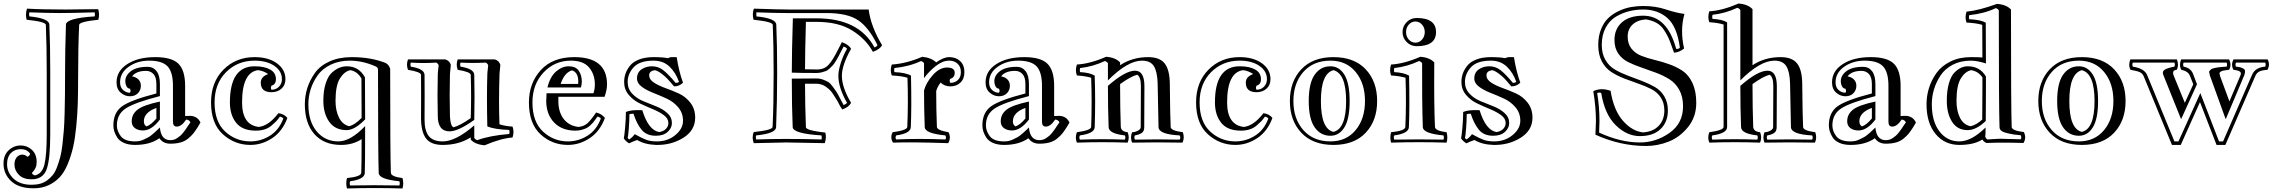

<svg xmlns="http://www.w3.org/2000/svg" viewBox="-94 -788 12900 1089"><path d="M275 -375Q275 -495 280 -648Q281 -685 443 -695Q446 -704 443 -718Q315 -714 243 -714Q183 -714 73 -718Q69 -709 73 -695Q185 -684 186 -648Q191 -533 191 -375V-27Q191 115 170.5 172Q150 229 85 229Q38 229 13 203.5Q-12 178 -12 145Q-12 119 1 104Q14 89 32 89Q49 89 61 101Q73 98 77 84Q59 58 24 58Q-11 58 -32.5 80.5Q-54 103 -54 143Q-54 190 -17.5 225Q19 260 85 260Q112 260 134 254Q156 248 174 234.5Q192 221 205.5 204.5Q219 188 229.5 159.5Q240 131 247.5 103.5Q255 76 260 33Q265 -10 268 -48.5Q271 -87 272.5 -145Q274 -203 274.5 -252.5Q275 -302 275 -375ZM97 280Q13 280 -30 240Q-73 200 -74 143Q-75 93 -45.5 65Q-16 37 23 37Q60 37 87 62Q114 87 114 131Q114 150 108 163Q102 176 95 183.5Q88 191 87 194Q91 203 104 207Q145 198 158 145Q171 92 171 -27V-375Q171 -532 166 -647Q165 -665 57 -676Q49 -708 59 -739Q145 -734 278 -734Q298 -734 358 -735Q418 -736 463 -736Q472 -708 464 -676Q356 -665 355 -647Q349 -525 349 -339Q349 -260 347 -199Q345 -138 338.5 -71Q332 -4 321 45Q310 94 291 140.5Q272 187 245.5 216Q219 245 181.5 262.5Q144 280 97 280Z M655 -355Q678 -351 691.5 -337Q705 -323 705 -302Q705 -276 688 -259Q671 -242 643 -242Q614 -242 590.5 -262.5Q567 -283 567 -321Q567 -385 628 -424.5Q689 -464 787 -464Q880 -464 918 -426.5Q956 -389 956 -301V-130L987 -131Q1027 -128 1043 -93L1027 -66Q1012 -43 1002 -30.5Q992 -18 973.5 -2.5Q955 13 930 20Q905 27 872 27Q831 27 810 -4Q757 34 672 34Q635 34 609 22.5Q583 11 571 -8Q559 -27 554 -43.5Q549 -60 549 -77Q549 -149 597.5 -184.5Q646 -220 793 -258V-311Q793 -350 776.5 -368Q760 -386 734 -386Q679 -386 655 -355ZM813 -212V-110Q766 -48 717 -48Q689 -48 671 -61.5Q653 -75 653 -100Q653 -140 686 -166Q719 -192 813 -212ZM793 -116V-176Q722 -150 722 -100Q722 -79 737 -71Q763 -80 793 -116ZM643 -285Q626 -285 619 -310Q609 -350 643 -380Q676 -409 743 -409Q775 -409 794 -384.5Q813 -360 813 -311V-243Q669 -206 619 -173Q569 -140 569 -77Q569 -44 591.5 -15Q614 14 672 14Q685 14 698 11.5Q711 9 723.5 2.5Q736 -4 745.5 -8.5Q755 -13 767 -23Q779 -33 784 -37.5Q789 -42 800.5 -53Q812 -64 813 -65Q819 7 872 7Q883 7 893 4Q903 1 912 -5.5Q921 -12 928 -17.5Q935 -23 944.5 -35Q954 -47 958.5 -53.5Q963 -60 972.5 -74.5Q982 -89 986 -94Q980 -108 962 -110Q935 -69 907 -70Q887 -71 887 -98V-301Q887 -379 856.5 -411.5Q826 -444 752 -444Q685 -444 636 -409.5Q587 -375 587 -321Q587 -293 604 -277.5Q621 -262 643 -262Q650 -272 643 -285Z M1471 -339Q1471 -309 1446 -302Q1439 -289 1446 -279Q1471 -279 1488 -296Q1505 -313 1505 -339Q1505 -385 1462 -414.5Q1419 -444 1350 -444Q1253 -444 1188 -378.5Q1123 -313 1123 -207Q1123 -97 1183.5 -41.5Q1244 14 1326 14Q1386 14 1437.5 -18.5Q1489 -51 1513 -116Q1506 -124 1494 -127Q1481 -109 1473 -100.5Q1465 -92 1447 -76.5Q1429 -61 1406.5 -54Q1384 -47 1357 -47Q1281 -47 1245.5 -91.5Q1210 -136 1210 -207Q1210 -412 1350 -412Q1406 -412 1438.5 -393.5Q1471 -375 1471 -339ZM1485 -146Q1518 -142 1536 -119Q1508 -43 1450 -4.5Q1392 34 1326 34Q1237 34 1170 -26.5Q1103 -87 1103 -207Q1103 -322 1173.5 -393Q1244 -464 1350 -464Q1428 -464 1476.5 -429Q1525 -394 1525 -339Q1525 -305 1502.5 -285Q1480 -265 1446 -265Q1385 -265 1385 -319Q1385 -353 1427 -368Q1399 -387 1369 -390Q1279 -377 1279 -207Q1279 -79 1374 -68Q1431 -75 1485 -146Z M1872 -50Q1807 -50 1773.5 -97Q1740 -144 1740 -216Q1740 -274 1753.5 -315.5Q1767 -357 1789 -376.5Q1811 -396 1831.5 -404Q1852 -412 1873 -412Q1942 -412 1976 -349Q1976 -207 1977 -111Q1918 -50 1872 -50ZM1975 193Q1974 229 1892 240Q1887 252 1892 264Q2031 261 2171 264Q2176 252 2171 240Q2055 229 2054 193Q2050 84 2050 -393Q2050 -406 2035 -412Q1962 -444 1890 -444Q1829 -444 1781.5 -421Q1734 -398 1707.5 -360.5Q1681 -323 1668 -281.5Q1655 -240 1655 -197Q1655 -99 1702.5 -42.5Q1750 14 1825 14Q1894 14 1977 -73Q1977 145 1975 193ZM2123 192Q2124 214 2189 222Q2197 252 2189 281Q2031 276 1874 281Q1866 252 1874 222Q1954 214 1955 192Q1957 145 1957 1Q1908 34 1840 34Q1744 34 1689.5 -27Q1635 -88 1635 -197Q1635 -244 1649 -288.5Q1663 -333 1692 -374Q1721 -415 1775 -439.5Q1829 -464 1901 -464Q2008 -464 2090 -432Q2111 -424 2119 -398Q2119 89 2123 192ZM1956 -343Q1933 -383 1893 -390Q1859 -383 1834 -343Q1809 -303 1809 -216Q1809 -160 1829 -120.5Q1849 -81 1887 -72Q1918 -80 1957 -119Q1956 -213 1956 -343Z M2576 -118Q2580 -241 2576 -363Q2576 -380 2502 -392Q2491 -422 2502 -451H2713Q2727 -446 2733 -439.5Q2739 -433 2744 -421Q2744 -412 2741.5 -393Q2739 -374 2739 -363Q2734 -202 2739 -83Q2774 -72 2813 -70Q2824 -41 2813 -8Q2749 -4 2655 36Q2602 32 2576 4V-9Q2509 34 2417 34Q2351 34 2323 -2Q2295 -38 2294 -115Q2295 -238 2294 -363Q2294 -380 2220 -392Q2209 -421 2220 -451H2432Q2446 -446 2452 -439.5Q2458 -433 2463 -421Q2463 -412 2460.5 -393Q2458 -374 2458 -363Q2455 -249 2458 -131Q2460 -75 2478 -66Q2514 -75 2576 -118ZM2596 -363Q2599 -236 2596 -108Q2505 -43 2456 -43Q2389 -43 2389 -131Q2386 -249 2389 -363Q2389 -376 2391.5 -394.5Q2394 -413 2394 -418Q2389 -429 2380 -433Q2308 -428 2236 -433Q2232 -422 2236 -410Q2313 -398 2314 -363Q2315 -239 2314 -115Q2313 -49 2337 -17.5Q2361 14 2417 14Q2491 14 2596 -77V-6Q2600 2 2613 7Q2683 -19 2794 -28Q2798 -40 2794 -51Q2710 -54 2670 -71Q2666 -245 2670 -363Q2670 -376 2672.5 -394.5Q2675 -413 2675 -418Q2670 -429 2661 -433Q2590 -429 2518 -433Q2514 -422 2518 -410Q2595 -398 2596 -363Z M3132 -412Q3171 -412 3188.5 -387Q3206 -362 3206 -324Q3206 -310 3201 -292H3011Q3026 -353 3060 -382.5Q3094 -412 3132 -412ZM3006 -259H3272Q3280 -283 3280 -309Q3280 -366 3247.5 -405Q3215 -444 3144 -444Q3052 -444 2989 -377Q2926 -310 2926 -207Q2926 -97 2986 -41.5Q3046 14 3127 14Q3187 14 3238.5 -18.5Q3290 -51 3314 -116Q3307 -124 3295 -127Q3293 -124 3283.5 -111Q3274 -98 3269.5 -92.5Q3265 -87 3253.5 -76.5Q3242 -66 3231.5 -61Q3221 -56 3205 -51.5Q3189 -47 3170 -47Q3095 -47 3050.5 -91.5Q3006 -136 3004 -212Q3004 -229 3006 -259ZM3287 -150Q3318 -143 3337 -119Q3309 -43 3251 -4.5Q3193 34 3127 34Q3037 34 2971.5 -26.5Q2906 -87 2906 -207Q2906 -316 2973 -390Q3040 -464 3163 -464Q3349 -464 3349 -309Q3349 -279 3335 -239H3073V-207Q3075 -148 3105 -111Q3135 -74 3187 -68Q3218 -71 3238 -89Q3258 -107 3287 -150ZM3186 -324Q3186 -378 3150 -389Q3107 -376 3086 -312H3185Q3185 -314 3185.5 -318Q3186 -322 3186 -324Z M3632 14Q3693 14 3736.5 -22Q3780 -58 3780 -103Q3780 -147 3753 -179Q3726 -211 3688 -228.5Q3650 -246 3611.5 -261Q3573 -276 3546 -296Q3519 -316 3519 -343Q3519 -377 3544.5 -394.5Q3570 -412 3604 -412Q3640 -412 3668.5 -389.5Q3697 -367 3738 -318Q3751 -318 3757 -324Q3739 -376 3703.5 -410Q3668 -444 3613 -444Q3534 -444 3500 -406.5Q3466 -369 3466 -323Q3466 -284 3492 -256.5Q3518 -229 3555 -214Q3592 -199 3628.5 -184.5Q3665 -170 3691 -146.5Q3717 -123 3717 -90Q3717 -62 3693 -40Q3669 -18 3626 -18Q3574 -18 3546 -51Q3518 -84 3499 -143Q3482 -143 3476 -140Q3476 -105 3472.5 -59.5Q3469 -14 3466 -6Q3469 -1 3475 3Q3495 -11 3506 -27Q3549 -3 3573 5.5Q3597 14 3632 14ZM3520 6Q3496 14 3474 25Q3452 11 3444 -4Q3447 -13 3451.5 -63.5Q3456 -114 3456 -153Q3485 -166 3549 -163Q3584 -49 3645 -39Q3670 -43 3683.5 -57.5Q3697 -72 3697 -90Q3697 -116 3671 -135Q3645 -154 3608.5 -169Q3572 -184 3535 -201.5Q3498 -219 3472 -250Q3446 -281 3446 -323Q3446 -347 3453.5 -369.5Q3461 -392 3478.5 -414.5Q3496 -437 3530.5 -450.5Q3565 -464 3613 -464Q3667 -464 3693 -458L3711 -464H3744Q3757 -381 3780 -319Q3759 -298 3729 -298Q3704 -328 3690 -342.5Q3676 -357 3656.5 -371.5Q3637 -386 3620 -390Q3588 -385 3588 -361Q3588 -337 3615 -319.5Q3642 -302 3680 -288.5Q3718 -275 3756.5 -257.5Q3795 -240 3822 -205Q3849 -170 3849 -121Q3849 -48 3781 -6Q3713 36 3627 34Q3563 32 3520 6Z M4540 -313H4472Q4472 -197 4477 -67Q4477 -64 4479.5 -61.5Q4482 -59 4486.5 -56.5Q4491 -54 4496.5 -52Q4502 -50 4510 -48.5Q4518 -47 4524 -45.5Q4530 -44 4540 -42.5Q4550 -41 4556 -40Q4562 -39 4572 -38Q4582 -37 4587 -36Q4595 -9 4584 24Q4404 20 4365 20Q4339 20 4181 24Q4169 -10 4181 -39Q4287 -50 4288 -68Q4294 -190 4294 -375Q4294 -532 4289 -647Q4288 -665 4180 -676Q4171 -710 4182 -739Q4332 -734 4381 -734H4833Q4845 -638 4909 -532Q4898 -509 4857 -494Q4817 -567 4739 -615.5Q4661 -664 4537 -664H4477Q4472 -489 4472 -395Q4496 -394 4541 -394Q4582 -394 4606.5 -421.5Q4631 -449 4660 -508L4681 -549Q4722 -534 4733 -511Q4681 -418 4681 -358Q4681 -293 4733 -205Q4721 -180 4683 -167Q4672 -182 4657 -213Q4637 -246 4625.5 -262.5Q4614 -279 4591 -295.5Q4568 -312 4540 -313ZM4397 -342 4536 -343Q4557 -343 4575.5 -336Q4594 -329 4605 -322Q4616 -315 4630.5 -295Q4645 -275 4651 -266Q4657 -257 4671.5 -228.5Q4686 -200 4691 -192Q4706 -198 4710 -205Q4661 -292 4661 -358Q4661 -388 4675 -431.5Q4689 -475 4710 -511Q4708 -518 4691 -524Q4687 -517 4675.5 -494.5Q4664 -472 4660.5 -465.5Q4657 -459 4646.5 -441.5Q4636 -424 4630 -418Q4624 -412 4612.5 -400.5Q4601 -389 4590.5 -385Q4580 -381 4566 -377.5Q4552 -374 4536 -374Q4445 -374 4397 -376Q4397 -493 4403 -684H4538Q4777 -684 4866 -519Q4879 -524 4883 -532Q4834 -632 4773.5 -673Q4713 -714 4593 -714H4367Q4306 -714 4196 -718V-695Q4308 -684 4309 -648Q4314 -533 4314 -375Q4314 -220 4308 -67Q4307 -31 4195 -20Q4191 -12 4195 3Q4278 0 4365 0Q4469 0 4565 3Q4569 -5 4565 -20Q4404 -30 4402 -67Q4397 -182 4397 -342Z M5147 -275Q5159 -320 5197 -362.5Q5235 -405 5278 -405Q5321 -405 5321 -375Q5321 -348 5296 -341Q5289 -331 5296 -318Q5322 -318 5339 -334Q5356 -350 5356 -379Q5356 -409 5337.5 -426.5Q5319 -444 5290 -444Q5252 -444 5213.5 -413.5Q5175 -383 5147 -345V-429Q5143 -437 5130 -442Q5065 -411 4979 -402Q4976 -390 4979 -379Q5045 -376 5073 -359Q5077 -177 5072 -67Q5071 -31 4989 -20Q4982 -7 4989 3Q5117 -3 5268 3Q5275 -7 5268 -20Q5152 -31 5151 -67Q5147 -166 5147 -275ZM5220 -68Q5221 -49 5286 -38Q5302 -6 5284 24Q5077 17 4971 21Q4953 -8 4969 -38Q5051 -49 5052 -68Q5058 -207 5053 -347Q5021 -357 4964 -360Q4953 -389 4964 -422Q5046 -427 5137 -466Q5190 -460 5216 -434Q5257 -464 5290 -464Q5328 -464 5352 -441.5Q5376 -419 5376 -379Q5376 -341 5353.5 -319.5Q5331 -298 5296 -298Q5263 -298 5241 -320Q5221 -293 5216 -271Q5216 -165 5220 -68Z M5584 -355Q5607 -351 5620.5 -337Q5634 -323 5634 -302Q5634 -276 5617 -259Q5600 -242 5572 -242Q5543 -242 5519.5 -262.5Q5496 -283 5496 -321Q5496 -385 5557 -424.5Q5618 -464 5716 -464Q5809 -464 5847 -426.5Q5885 -389 5885 -301V-130L5916 -131Q5956 -128 5972 -93L5956 -66Q5941 -43 5931 -30.5Q5921 -18 5902.5 -2.5Q5884 13 5859 20Q5834 27 5801 27Q5760 27 5739 -4Q5686 34 5601 34Q5564 34 5538 22.5Q5512 11 5500 -8Q5488 -27 5483 -43.5Q5478 -60 5478 -77Q5478 -149 5526.5 -184.5Q5575 -220 5722 -258V-311Q5722 -350 5705.5 -368Q5689 -386 5663 -386Q5608 -386 5584 -355ZM5742 -212V-110Q5695 -48 5646 -48Q5618 -48 5600 -61.5Q5582 -75 5582 -100Q5582 -140 5615 -166Q5648 -192 5742 -212ZM5722 -116V-176Q5651 -150 5651 -100Q5651 -79 5666 -71Q5692 -80 5722 -116ZM5572 -285Q5555 -285 5548 -310Q5538 -350 5572 -380Q5605 -409 5672 -409Q5704 -409 5723 -384.5Q5742 -360 5742 -311V-243Q5598 -206 5548 -173Q5498 -140 5498 -77Q5498 -44 5520.5 -15Q5543 14 5601 14Q5614 14 5627 11.5Q5640 9 5652.5 2.5Q5665 -4 5674.5 -8.5Q5684 -13 5696 -23Q5708 -33 5713 -37.5Q5718 -42 5729.5 -53Q5741 -64 5742 -65Q5748 7 5801 7Q5812 7 5822 4Q5832 1 5841 -5.5Q5850 -12 5857 -17.5Q5864 -23 5873.5 -35Q5883 -47 5887.5 -53.5Q5892 -60 5901.5 -74.5Q5911 -89 5915 -94Q5909 -108 5891 -110Q5864 -69 5836 -70Q5816 -71 5816 -98V-301Q5816 -379 5785.5 -411.5Q5755 -444 5681 -444Q5614 -444 5565 -409.5Q5516 -375 5516 -321Q5516 -293 5533 -277.5Q5550 -262 5572 -262Q5579 -272 5572 -285Z M6343 -20Q6337 -9 6343 4Q6470 1 6597 4Q6604 -8 6597 -20Q6478 -26 6477 -67L6472 -315Q6470 -382 6450.5 -413Q6431 -444 6383 -444Q6302 -444 6190 -332V-429Q6186 -437 6173 -442Q6105 -410 6032 -402Q6029 -390 6032 -379Q6088 -376 6115 -359Q6120 -213 6115 -67Q6114 -31 6031 -20Q6025 -9 6031 4Q6158 -1 6286 4Q6292 -9 6286 -20Q6195 -30 6194 -67Q6190 -171 6190 -301Q6288 -387 6344 -387Q6397 -387 6397 -299L6396 -67Q6396 -43 6381.5 -33.5Q6367 -24 6343 -20ZM6327 21Q6315 -8 6327 -38Q6343 -38 6359.5 -46.5Q6376 -55 6376 -67L6377 -299Q6377 -352 6356 -364Q6320 -355 6259 -311Q6259 -177 6263 -68Q6265 -42 6302 -38Q6314 -8 6302 21Q6159 16 6014 21Q6002 -8 6014 -38Q6094 -49 6095 -68Q6100 -208 6095 -347Q6062 -357 6014 -360Q6003 -389 6014 -422Q6088 -426 6180 -466Q6233 -462 6259 -434V-418Q6328 -464 6418 -464Q6484 -464 6512 -428Q6540 -392 6541 -315Q6543 -121 6546 -67Q6547 -47 6615 -38Q6626 -6 6613 21Q6470 18 6327 21Z M7058 -339Q7058 -309 7033 -302Q7026 -289 7033 -279Q7058 -279 7075 -296Q7092 -313 7092 -339Q7092 -385 7049 -414.5Q7006 -444 6937 -444Q6840 -444 6775 -378.5Q6710 -313 6710 -207Q6710 -97 6770.5 -41.5Q6831 14 6913 14Q6973 14 7024.5 -18.5Q7076 -51 7100 -116Q7093 -124 7081 -127Q7068 -109 7060 -100.5Q7052 -92 7034 -76.5Q7016 -61 6993.5 -54Q6971 -47 6944 -47Q6868 -47 6832.5 -91.5Q6797 -136 6797 -207Q6797 -412 6937 -412Q6993 -412 7025.5 -393.5Q7058 -375 7058 -339ZM7072 -146Q7105 -142 7123 -119Q7095 -43 7037 -4.5Q6979 34 6913 34Q6824 34 6757 -26.5Q6690 -87 6690 -207Q6690 -322 6760.5 -393Q6831 -464 6937 -464Q7015 -464 7063.5 -429Q7112 -394 7112 -339Q7112 -305 7089.5 -285Q7067 -265 7033 -265Q6972 -265 6972 -319Q6972 -353 7014 -368Q6986 -387 6956 -390Q6866 -377 6866 -207Q6866 -79 6961 -68Q7018 -75 7072 -146Z M7452 -412Q7502 -412 7531.5 -364Q7561 -316 7561 -215Q7561 -114 7531.5 -66Q7502 -18 7452 -18Q7396 -18 7362.5 -66Q7329 -114 7329 -215Q7329 -316 7362.5 -364Q7396 -412 7452 -412ZM7452 14Q7542 14 7595 -50Q7648 -114 7648 -215Q7648 -316 7595 -380Q7542 -444 7452 -444Q7355 -444 7298.5 -380Q7242 -316 7242 -215Q7242 -114 7298.5 -50Q7355 14 7452 14ZM7469 -464Q7587 -464 7652 -395Q7717 -326 7717 -215Q7717 -104 7652 -35Q7587 34 7469 34Q7352 34 7287 -35Q7222 -104 7222 -215Q7222 -326 7287 -395Q7352 -464 7469 -464ZM7398 -215Q7398 -57 7469 -40Q7541 -57 7541 -215Q7541 -371 7469 -390Q7398 -371 7398 -215Z M7896.5 -648.5Q7881 -631 7881 -606Q7881 -581 7896.5 -563.5Q7912 -546 7934 -546Q7956 -546 7971.5 -563.5Q7987 -581 7987 -606Q7987 -631 7971.5 -648.5Q7956 -666 7934 -666Q7912 -666 7896.5 -648.5ZM7941 -686Q8051 -686 8051 -606Q8051 -526 7941 -526Q7908 -526 7884.5 -549.5Q7861 -573 7861 -606Q7861 -639 7884.5 -662.5Q7908 -686 7941 -686ZM8093 -20Q7977 -31 7976 -67Q7971 -216 7972 -429Q7968 -437 7955 -442Q7887 -410 7814 -402Q7811 -390 7814 -379Q7869 -376 7898 -359Q7902 -177 7897 -67Q7896 -31 7814 -20Q7809 -8 7814 4Q7954 1 8093 4Q8098 -8 8093 -20ZM8111 -38Q8119 -8 8111 21Q7954 16 7796 21Q7788 -8 7796 -38Q7876 -46 7877 -68Q7883 -207 7878 -347Q7845 -357 7796 -360Q7785 -389 7796 -422Q7870 -426 7962 -466Q8015 -462 8041 -434Q8039 -194 8045 -68Q8046 -46 8111 -38Z M8381 14Q8442 14 8485.5 -22Q8529 -58 8529 -103Q8529 -147 8502 -179Q8475 -211 8437 -228.5Q8399 -246 8360.5 -261Q8322 -276 8295 -296Q8268 -316 8268 -343Q8268 -377 8293.5 -394.5Q8319 -412 8353 -412Q8389 -412 8417.5 -389.5Q8446 -367 8487 -318Q8500 -318 8506 -324Q8488 -376 8452.5 -410Q8417 -444 8362 -444Q8283 -444 8249 -406.5Q8215 -369 8215 -323Q8215 -284 8241 -256.5Q8267 -229 8304 -214Q8341 -199 8377.5 -184.5Q8414 -170 8440 -146.5Q8466 -123 8466 -90Q8466 -62 8442 -40Q8418 -18 8375 -18Q8323 -18 8295 -51Q8267 -84 8248 -143Q8231 -143 8225 -140Q8225 -105 8221.5 -59.5Q8218 -14 8215 -6Q8218 -1 8224 3Q8244 -11 8255 -27Q8298 -3 8322 5.5Q8346 14 8381 14ZM8269 6Q8245 14 8223 25Q8201 11 8193 -4Q8196 -13 8200.5 -63.5Q8205 -114 8205 -153Q8234 -166 8298 -163Q8333 -49 8394 -39Q8419 -43 8432.5 -57.5Q8446 -72 8446 -90Q8446 -116 8420 -135Q8394 -154 8357.5 -169Q8321 -184 8284 -201.5Q8247 -219 8221 -250Q8195 -281 8195 -323Q8195 -347 8202.5 -369.5Q8210 -392 8227.5 -414.5Q8245 -437 8279.5 -450.5Q8314 -464 8362 -464Q8416 -464 8442 -458L8460 -464H8493Q8506 -381 8529 -319Q8508 -298 8478 -298Q8453 -328 8439 -342.5Q8425 -357 8405.5 -371.5Q8386 -386 8369 -390Q8337 -385 8337 -361Q8337 -337 8364 -319.5Q8391 -302 8429 -288.5Q8467 -275 8505.5 -257.5Q8544 -240 8571 -205Q8598 -170 8598 -121Q8598 -48 8530 -6Q8462 36 8376 34Q8312 32 8269 6Z M9226 -754Q9296 -754 9354.5 -734.5Q9413 -715 9460 -709Q9434 -618 9458 -513Q9433 -492 9401 -489Q9397 -498 9387 -527.5Q9377 -557 9368 -576Q9359 -595 9343 -619.5Q9327 -644 9301 -658.5Q9275 -673 9241 -678Q9192 -674 9165 -648Q9138 -622 9138 -581Q9138 -539 9159.5 -512Q9181 -485 9215.5 -471.5Q9250 -458 9291.5 -448Q9333 -438 9374 -423.5Q9415 -409 9449.5 -386Q9484 -363 9505.5 -317Q9527 -271 9527 -205Q9527 -125 9480.5 -67.5Q9434 -10 9371 15Q9308 40 9242 40Q9097 40 8955 -24Q8958 -87 8958 -101Q8958 -179 8943 -271Q8987 -292 9041 -273Q9059 -162 9111 -103Q9163 -44 9225 -37Q9283 -41 9314.5 -75Q9346 -109 9346 -161Q9346 -205 9325.5 -235.5Q9305 -266 9271.5 -283Q9238 -300 9198.5 -313.5Q9159 -327 9119 -342.5Q9079 -358 9045.5 -379.5Q9012 -401 8991.5 -439.5Q8971 -478 8971 -533Q8971 -583 8987 -622.5Q9003 -662 9028.5 -686Q9054 -710 9088.5 -726Q9123 -742 9157 -748Q9191 -754 9226 -754ZM9226 -734Q9185 -734 9146.5 -724.5Q9108 -715 9071.5 -693.5Q9035 -672 9013 -630.5Q8991 -589 8991 -533Q8991 -484 9011.5 -448.5Q9032 -413 9065.5 -393.5Q9099 -374 9139 -359Q9179 -344 9218.5 -329Q9258 -314 9291.5 -295Q9325 -276 9345.5 -242Q9366 -208 9366 -161Q9366 -96 9324.5 -56Q9283 -16 9207 -16Q9134 -16 9071 -77Q9008 -138 8988 -260Q8978 -266 8965 -260Q8978 -183 8978 -101Q8978 -78 8976 -36Q9097 20 9207 20Q9298 20 9375 -34Q9452 -88 9452 -185Q9452 -240 9430.5 -278.5Q9409 -317 9374.5 -338.5Q9340 -360 9298.5 -375.5Q9257 -391 9216 -405Q9175 -419 9140.5 -436Q9106 -453 9084.5 -484.5Q9063 -516 9063 -561Q9063 -624 9105.5 -661.5Q9148 -699 9226 -699Q9362 -699 9413 -511Q9428 -509 9434 -518Q9418 -637 9363.5 -685.5Q9309 -734 9226 -734Z M9930 -20Q9924 -9 9930 4Q10057 1 10184 4Q10191 -8 10184 -20Q10065 -26 10064 -67L10059 -315Q10057 -382 10037.5 -413Q10018 -444 9970 -444Q9889 -444 9777 -332V-731Q9773 -739 9760 -744Q9692 -712 9619 -704Q9616 -692 9619 -681Q9675 -678 9702 -661V-67Q9701 -31 9618 -20Q9612 -9 9618 4Q9745 -1 9873 4Q9879 -9 9873 -20Q9782 -30 9781 -67Q9777 -171 9777 -301Q9875 -387 9931 -387Q9984 -387 9984 -299L9983 -67Q9983 -43 9968.5 -33.5Q9954 -24 9930 -20ZM9914 21Q9902 -8 9914 -38Q9930 -38 9946.5 -46.5Q9963 -55 9963 -67L9964 -299Q9964 -352 9943 -364Q9907 -355 9846 -311Q9846 -177 9850 -68Q9852 -42 9889 -38Q9901 -8 9889 21Q9746 16 9601 21Q9589 -8 9601 -38Q9681 -49 9682 -68V-649Q9649 -659 9601 -662Q9590 -691 9601 -724Q9675 -728 9767 -768Q9820 -764 9846 -736V-418Q9915 -464 10005 -464Q10071 -464 10099 -428Q10127 -392 10128 -315Q10130 -121 10133 -67Q10134 -47 10202 -38Q10213 -6 10200 21Q10057 18 9914 21Z M10385 -355Q10408 -351 10421.5 -337Q10435 -323 10435 -302Q10435 -276 10418 -259Q10401 -242 10373 -242Q10344 -242 10320.5 -262.5Q10297 -283 10297 -321Q10297 -385 10358 -424.5Q10419 -464 10517 -464Q10610 -464 10648 -426.5Q10686 -389 10686 -301V-130L10717 -131Q10757 -128 10773 -93L10757 -66Q10742 -43 10732 -30.5Q10722 -18 10703.5 -2.5Q10685 13 10660 20Q10635 27 10602 27Q10561 27 10540 -4Q10487 34 10402 34Q10365 34 10339 22.5Q10313 11 10301 -8Q10289 -27 10284 -43.5Q10279 -60 10279 -77Q10279 -149 10327.5 -184.5Q10376 -220 10523 -258V-311Q10523 -350 10506.5 -368Q10490 -386 10464 -386Q10409 -386 10385 -355ZM10543 -212V-110Q10496 -48 10447 -48Q10419 -48 10401 -61.5Q10383 -75 10383 -100Q10383 -140 10416 -166Q10449 -192 10543 -212ZM10523 -116V-176Q10452 -150 10452 -100Q10452 -79 10467 -71Q10493 -80 10523 -116ZM10373 -285Q10356 -285 10349 -310Q10339 -350 10373 -380Q10406 -409 10473 -409Q10505 -409 10524 -384.5Q10543 -360 10543 -311V-243Q10399 -206 10349 -173Q10299 -140 10299 -77Q10299 -44 10321.5 -15Q10344 14 10402 14Q10415 14 10428 11.5Q10441 9 10453.5 2.5Q10466 -4 10475.5 -8.5Q10485 -13 10497 -23Q10509 -33 10514 -37.5Q10519 -42 10530.5 -53Q10542 -64 10543 -65Q10549 7 10602 7Q10613 7 10623 4Q10633 1 10642 -5.5Q10651 -12 10658 -17.5Q10665 -23 10674.5 -35Q10684 -47 10688.5 -53.5Q10693 -60 10702.5 -74.5Q10712 -89 10716 -94Q10710 -108 10692 -110Q10665 -69 10637 -70Q10617 -71 10617 -98V-301Q10617 -379 10586.5 -411.5Q10556 -444 10482 -444Q10415 -444 10366 -409.5Q10317 -375 10317 -321Q10317 -293 10334 -277.5Q10351 -262 10373 -262Q10380 -272 10373 -285Z M11066 -50Q11008 -50 10978 -97Q10948 -144 10948 -216Q10948 -274 10960 -315.5Q10972 -357 10991.5 -376.5Q11011 -396 11029.5 -404Q11048 -412 11067 -412Q11136 -412 11170 -354V-283Q11170 -150 11169 -102Q11115 -50 11066 -50ZM11385 -39Q11401 -7 11383 23Q11258 19 11173 23Q11155 15 11150 3Q11103 34 11019 34Q10936 34 10884.5 -28Q10833 -90 10833 -197Q10833 -244 10847 -289Q10861 -334 10889.5 -374Q10918 -414 10968.5 -439Q11019 -464 11084 -464Q11128 -464 11150 -462Q11149 -539 11149 -647Q11117 -657 11060 -660Q11049 -689 11060 -722Q11128 -728 11233 -766Q11286 -762 11312 -734Q11312 -177 11316 -68Q11317 -47 11385 -39ZM11150 -349Q11126 -384 11086 -390Q11052 -383 11027.5 -343Q11003 -303 11003 -216Q11003 -159 11023 -119.5Q11043 -80 11083 -72Q11115 -79 11149 -110Q11150 -158 11150 -283ZM11367 -21Q11342 -23 11329 -25Q11316 -27 11293 -32Q11270 -37 11258.5 -45.5Q11247 -54 11247 -67Q11243 -176 11243 -729Q11238 -738 11226 -742Q11161 -711 11075 -702Q11072 -690 11075 -679Q11141 -676 11169 -659Q11169 -521 11170 -428Q11120 -444 11084 -444Q11026 -444 10982 -421Q10938 -398 10913 -360.5Q10888 -323 10875.5 -281.5Q10863 -240 10863 -197Q10863 -99 10906.5 -42.5Q10950 14 11019 14Q11088 14 11168 -65Q11168 -24 11166 -12Q11171 -1 11178 3Q11194 2 11210 1Q11226 0 11235.5 -0.5Q11245 -1 11252 -1Q11279 -1 11367 2Q11374 -8 11367 -21Z M11697 -412Q11747 -412 11776.5 -364Q11806 -316 11806 -215Q11806 -114 11776.5 -66Q11747 -18 11697 -18Q11641 -18 11607.5 -66Q11574 -114 11574 -215Q11574 -316 11607.5 -364Q11641 -412 11697 -412ZM11697 14Q11787 14 11840 -50Q11893 -114 11893 -215Q11893 -316 11840 -380Q11787 -444 11697 -444Q11600 -444 11543.5 -380Q11487 -316 11487 -215Q11487 -114 11543.5 -50Q11600 14 11697 14ZM11714 -464Q11832 -464 11897 -395Q11962 -326 11962 -215Q11962 -104 11897 -35Q11832 34 11714 34Q11597 34 11532 -35Q11467 -104 11467 -215Q11467 -326 11532 -395Q11597 -464 11714 -464ZM11643 -215Q11643 -57 11714 -40Q11786 -57 11786 -215Q11786 -371 11714 -390Q11643 -371 11643 -215Z M12535 -433H12291Q12286 -422 12291 -410Q12335 -402 12347 -363L12367 -310L12278 -114H12276L12176 -363Q12168 -383 12184.5 -393Q12201 -403 12239 -410Q12244 -422 12239 -433H12003Q11998 -422 12003 -410Q12068 -400 12084 -363L12239 14H12262L12386 -260L12492 14H12515L12679 -363Q12697 -406 12754 -410Q12759 -422 12754 -433H12588Q12583 -422 12588 -410Q12602 -409 12611.5 -406.5Q12621 -404 12630 -399Q12639 -394 12639.5 -385.5Q12640 -377 12636 -363L12531 -114H12529L12439 -363Q12439 -370 12436.5 -376Q12434 -382 12439 -386.5Q12444 -391 12446 -394Q12448 -397 12457 -399.5Q12466 -402 12472 -403.5Q12478 -405 12490.5 -406.5Q12503 -408 12511.5 -408.5Q12520 -409 12535 -410Q12540 -422 12535 -433ZM12277 -451H12549Q12565 -420 12549 -392Q12537 -391 12532 -390Q12527 -389 12517.5 -387.5Q12508 -386 12505.5 -384Q12503 -382 12498 -378.5Q12493 -375 12495 -370.5Q12497 -366 12497 -359L12551 -213L12613 -359Q12620 -375 12610.5 -382Q12601 -389 12574 -392Q12558 -420 12574 -451H12768Q12783 -421 12767 -392Q12734 -390 12719 -381.5Q12704 -373 12697 -355L12528 34H12478L12384 -209L12275 34H12225L12065 -355Q12058 -372 12042 -379Q12026 -386 11990 -392Q11976 -418 11989 -451H12253Q12266 -418 12252 -392Q12223 -390 12235 -359L12298 -205L12346 -310L12327 -358Q12316 -385 12278 -392Q12264 -418 12277 -451Z"/></svg>

Font: Jacques Francois Shadow
Style: Regular
Weight: 400
Designer: Alexei Vanyashin, Nikita Kanarev (i@xarsok.ru)
Foundry: Cyreal (www.cyreal.org)
Version: Version 1.003